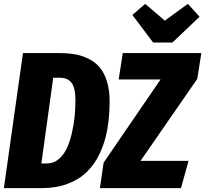

<svg xmlns="http://www.w3.org/2000/svg" viewBox="-21 -968 1056 988"><path d="M945.8 -948.2 1005.9 -881.8 866.2 -749H767.1L660.2 -891.1L726.1 -948.2L827.1 -861.8ZM283.2 -694.8Q327.6 -694.8 363.8 -688.7Q399.9 -682.6 434.3 -665.8Q468.8 -648.9 491.9 -621.6Q515.1 -594.2 529.1 -550Q543 -505.9 543 -446.8Q543 -367.7 531 -301Q519 -234.4 492.4 -178.2Q465.8 -122.1 425.5 -83Q385.3 -43.9 326.7 -22Q268.1 0 194.8 0H-1L97.2 -694.8ZM493.2 0 512.2 -130.9 805.2 -559.1H589.8L610.8 -694.8H1015.1L994.1 -562L702.1 -140.1H949.2L910.2 0ZM288.1 -567.9H252.9L191.9 -127H222.2Q254.4 -127 280.3 -148.4Q306.2 -169.9 322 -203.4Q337.9 -236.8 348.4 -281.2Q358.9 -325.7 363 -367.9Q367.2 -410.2 367.2 -453.1Q367.2 -515.1 347.4 -541.5Q327.6 -567.9 288.1 -567.9Z"/></svg>

Font: Fira Sans Compressed ExtraBold
Style: Italic
Weight: 800
Width: 3
Italic angle: -8°
Designer: Carrois Corporate & Edenspiekermann AG
Foundry: Carrois Corporate GbR & Edenspiekermann AG
Version: Version 4.203;PS 004.203;hotconv 1.0.88;makeotf.lib2.5.64775